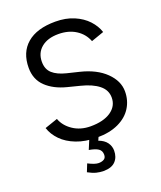

<svg xmlns="http://www.w3.org/2000/svg" viewBox="-165 -815 944 1128"><g transform="rotate(-20 307.0 -251.0)"><path d="M50.8 -143.8 131.5 -171.5Q148.2 -125.3 194.3 -94.2Q240.5 -63 303.7 -62.8Q384.3 -62.7 430.8 -94.5Q477.2 -126.3 477.2 -179.8Q477.2 -227 437.9 -258.3Q398.7 -289.7 327.7 -307.3L251 -326.8Q172.3 -347 125.2 -392.2Q78.2 -437.5 78.2 -509.8Q78.2 -606.2 140 -659.1Q201.8 -712 317.5 -712Q382.8 -712 433.2 -690.4Q483.7 -668.8 516 -634Q548.3 -599.2 561.5 -558.5L481.8 -530.5Q462.5 -580.2 417.2 -608.7Q372 -637.2 309.2 -637.2Q241.8 -637.2 202.5 -604.6Q163.2 -572 163.2 -516.5Q163.2 -470.2 191.9 -444.2Q220.7 -418.2 275.3 -404.5L352.2 -385.8Q451.2 -361.7 507.1 -307Q563 -252.3 563 -187.2Q563 -130.8 534.8 -85.7Q506.7 -40.5 451 -14.2Q395.3 12 316.7 12Q243.3 12 188.2 -9.4Q133 -30.8 98.8 -66.1Q64.5 -101.3 50.8 -143.8ZM190 183.2 209.3 134.7Q251 156.2 273.8 156.2Q294.2 156.2 307.5 148.2Q320.8 140.3 320.8 120.5Q320.8 95.7 302.6 83.2Q284.3 70.7 245 64L274.2 -6L327.8 5.7L316.2 31.8Q351 44.5 367.5 67.3Q384 90.2 384 118Q384 159.3 359.6 184.7Q335.2 210 285.2 210Q262.8 210 240.7 204.4Q218.5 198.8 190 183.2Z"/></g></svg>

Font: Oak Sans Light
Style: Regular
Weight: 400
Designer: Erik Kennedy, Walven
Foundry: Erik Kennedy, Walven
Version: Version 1.100;Glyphs 3.1.2 (3151)